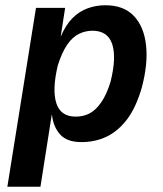

<svg xmlns="http://www.w3.org/2000/svg" viewBox="-20 -531 620 731"><path d="M8 180 117 -501H228L211 -391Q230 -436 256 -462Q282 -488 314 -499.5Q346 -511 381 -511Q451 -511 489.5 -470.5Q528 -430 536 -359.5Q544 -289 520 -198Q498 -122 464 -77Q430 -32 386.5 -11Q343 10 290 10Q235 10 209 -19Q183 -48 178 -93L177 -94L134 180ZM268 -87Q298 -87 321.5 -99.5Q345 -112 365.5 -141.5Q386 -171 401 -220Q424 -313 407 -363.5Q390 -414 332 -414Q305 -414 280.5 -402Q256 -390 236 -361Q216 -332 200 -282Q178 -189 194.5 -138Q211 -87 268 -87Z"/></svg>

Font: Nunito Sans 7pt Condensed
Style: Bold Italic
Weight: 700
Width: 3
Italic angle: -9°
Designer: Vernon Adams
Foundry: Vernon Adams
Version: Version 3.101;gftools[0.9.27]